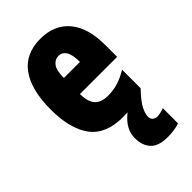

<svg xmlns="http://www.w3.org/2000/svg" viewBox="-241 -643 964 964"><g transform="rotate(-45 241.0 -161.0)"><path d="M352 97Q352 113 362 121.5Q372 130 386 130Q396 130 412 126.5Q428 123 435 119V227Q417 234 393.5 237Q370 240 350 240Q286 240 257.5 209.5Q229 179 229 127Q229 96 244 67Q259 38 295 9Q279 10 261 10Q141 10 86.5 -63Q32 -136 32 -274Q32 -413 86 -487.5Q140 -562 246 -562Q345 -562 400 -497Q455 -432 455 -310V-225H191Q191 -170 214 -144.5Q237 -119 285 -119Q323 -119 356 -129Q389 -139 427 -162V-30Q381 18 366.5 47Q352 76 352 97ZM250 -437Q225 -437 208 -415Q191 -393 191 -339H305Q305 -392 290 -414.5Q275 -437 250 -437Z"/></g></svg>

Font: Noto Sans Gujarati UI ExtraCondensed Black
Style: Regular
Weight: 900
Width: 2
Designer: Jelle Bosma - Monotype Design Team, Universal Thirst
Foundry: Monotype Imaging Inc.
Version: Version 2.106; ttfautohint (v1.8.4.7-5d5b)